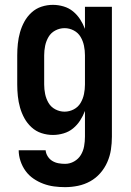

<svg xmlns="http://www.w3.org/2000/svg" viewBox="-20 -548 540 791"><path d="M248 223Q225 223 202.5 220Q180 217 158.5 209Q137 201 118 188Q99 175 85.5 156.5Q72 138 64.5 115.5Q57 93 57 71H168Q169 84 176.5 96Q184 108 195.5 115Q207 122 220.5 124.5Q234 127 248 127Q268 127 285.5 117Q303 107 313 90.5Q323 74 326.5 54.5Q330 35 330 15V-91Q322 -70 310 -51.5Q298 -33 281 -19Q264 -5 242 1.5Q220 8 198 8Q174 8 151 0.5Q128 -7 110 -23.5Q92 -40 80.5 -61Q69 -82 62.5 -105Q56 -128 53.5 -152Q51 -176 51 -200V-320Q51 -344 53.5 -368Q56 -392 62.5 -415Q69 -438 80.5 -459Q92 -480 110 -496.5Q128 -513 151 -520.5Q174 -528 198 -528Q220 -528 242 -521.5Q264 -515 281 -501Q298 -487 310 -468.5Q322 -450 330 -429V-520H441V15Q441 42 437 68.5Q433 95 422 120Q411 145 393 165.5Q375 186 351.5 199Q328 212 301.5 217.5Q275 223 248 223ZM246 -88Q266 -88 284 -97.5Q302 -107 312 -124Q322 -141 326 -160.5Q330 -180 330 -200V-320Q330 -340 326 -359.5Q322 -379 312 -396Q302 -413 284 -422.5Q266 -432 246 -432Q226 -432 208 -422.5Q190 -413 180 -396Q170 -379 166 -359.5Q162 -340 162 -320V-200Q162 -180 166 -160.5Q170 -141 180 -124Q190 -107 208 -97.5Q226 -88 246 -88Z"/></svg>

Font: Iosevka Fixed
Style: Bold
Weight: 700
Monospace: yes
Designer: Belleve Invis
Foundry: Belleve Invis
Version: Version 32.3.0